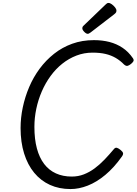

<svg xmlns="http://www.w3.org/2000/svg" viewBox="-20 -1267 929 1306"><path d="M460 19Q382 19 319.5 -9.5Q257 -38 212.5 -92Q168 -146 144 -223Q120 -300 120 -396Q120 -466 135 -537Q150 -608 178.5 -675Q207 -742 249.5 -799.5Q292 -857 347.5 -901Q403 -945 471 -969.5Q539 -994 619 -994Q676 -994 724.5 -981.5Q773 -969 813.5 -942Q854 -915 884 -871Q892 -859 887.5 -850.5Q883 -842 871 -832Q857 -821 847 -819Q837 -817 824 -828Q798 -855 767 -873Q736 -891 698 -900Q660 -909 610 -909Q552 -909 500 -889Q448 -869 403.5 -833.5Q359 -798 324 -750Q289 -702 264.5 -645.5Q240 -589 227 -527.5Q214 -466 214 -404Q214 -320 231 -257Q248 -194 280.5 -151.5Q313 -109 360.5 -87.5Q408 -66 468 -66Q512 -66 550.5 -81Q589 -96 624 -122Q659 -148 691 -181.5Q723 -215 754 -252Q764 -265 775.5 -261.5Q787 -258 800 -247Q815 -235 817 -225.5Q819 -216 809 -202Q755 -126 696 -77Q637 -28 577 -4.5Q517 19 460 19ZM577 -1037Q566 -1037 553 -1050.5Q540 -1064 540 -1074Q540 -1078 541 -1082Q542 -1086 548 -1092L698 -1236Q703 -1241 707.5 -1244Q712 -1247 718 -1247Q728 -1247 740.5 -1238Q753 -1229 762.5 -1217Q772 -1205 772 -1195Q772 -1188 769.5 -1183Q767 -1178 757 -1170L596 -1046Q590 -1042 585.5 -1039.5Q581 -1037 577 -1037Z"/></svg>

Font: Playwrite DE VA
Style: Regular
Weight: 400
Designer: Veronika Burian, José Scaglione
Foundry: TypeTogether
Version: Version 1.002